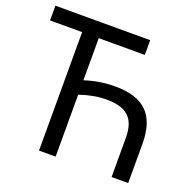

<svg xmlns="http://www.w3.org/2000/svg" viewBox="-126 -840 967 967"><g transform="rotate(20 357.5 -357.0)"><path d="M182 0H271V-332C324 -350 369 -358 415 -358C524 -358 571 -313 571 -210V0H660V-210C660 -364 588 -435 433 -435C379 -435 324 -427 271 -409V-635H518V-714H10V-635H182Z"/></g></svg>

Font: Noto Sans Math
Style: Regular
Weight: 400
Designer: Monotype Design Team, Delve Withrington, Jeff Kellem
Foundry: Monotype Imaging Inc., Delve Fonts LLC
Version: Version 3.000